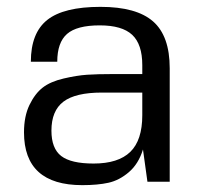

<svg xmlns="http://www.w3.org/2000/svg" viewBox="-20 -530 585 560"><path d="M220 10Q50 10 50 -144Q50 -191 66 -224Q82 -257 104.5 -274.5Q127 -292 165.5 -301Q204 -310 234 -312Q264 -314 310 -314H395V-340Q395 -401 365.5 -428.5Q336 -456 271 -456Q204 -456 175.5 -431Q147 -406 147 -350H70Q70 -434 118 -472Q166 -510 273 -510Q378 -510 426.5 -467.5Q475 -425 475 -331V0H410L397 -94Q384 -52 356 -28Q328 -4 296.5 3Q265 10 220 10ZM395 -194V-260H277Q200 -260 165 -233.5Q130 -207 130 -149Q130 -97 158.5 -75Q187 -53 253 -53Q325 -53 360 -87Q395 -121 395 -194Z"/></svg>

Font: Fivo Sans Modern
Style: Regular
Weight: 400
Designer: Alexander Slobzheninov
Foundry: Alexander Slobzheninov
Version: 1.0